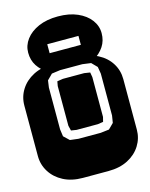

<svg xmlns="http://www.w3.org/2000/svg" viewBox="-136 -1007 850 1091"><g transform="rotate(-15 289.0 -461.5)"><path d="M213.9 0Q147.9 0 99.6 -25.1Q51.3 -50.3 24.7 -92.8Q-2 -135.3 -2 -186V-482.9Q-2 -534.2 24.7 -576.4Q51.3 -618.7 99.6 -643.8Q147.9 -668.9 213.9 -668.9H364.3Q430.2 -668.9 478.8 -643.8Q527.3 -618.7 553.7 -576.4Q580.1 -534.2 580.1 -482.9V-186Q580.1 -135.3 553.7 -92.8Q527.3 -50.3 478.8 -25.1Q430.2 0 364.3 0ZM246.1 -221.2H377L427.2 -227.1L458 -257.8L464.8 -299.8V-545.9L458 -586.9L427.2 -618.2L377 -625H246.1L196.3 -618.2L165 -586.9L159.2 -545.9V-299.8L165 -257.8L197.3 -227.1ZM249 -272.9 217.3 -277.8 210 -307.1V-541L214.8 -567.9L249 -573.2H374L408.2 -567.9L413.1 -539.1V-305.2L406.2 -277.8L374 -272.9ZM181.6 -631.3Q140.1 -656.2 118.4 -689.7Q96.7 -723.1 96.7 -767.6Q96.7 -810.1 123.3 -845.5Q149.9 -880.9 198.2 -902.1Q246.6 -923.3 312.5 -923.3Q378.9 -923.3 427.2 -902.1Q475.6 -880.9 502.2 -845.5Q528.8 -810.1 528.8 -767.6Q528.8 -723.1 506.8 -689.7Q484.9 -656.2 443.8 -631.3ZM213.9 -733.4H397.5V-786.1H213.9Z"/></g></svg>

Font: Monofett
Style: Regular
Weight: 400
Designer: Vernon Adams
Foundry: Vernon Adams
Version: Version 1.100; ttfautohint (v1.8.4.7-5d5b);gftools[0.9.28]